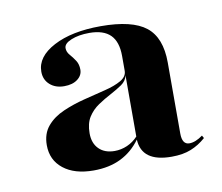

<svg xmlns="http://www.w3.org/2000/svg" viewBox="-46 -636 461 399"><g transform="rotate(-10 184.5 -436.5)"><path d="M122.6 -290.3Q82.3 -290.3 58.9 -308.9Q35.5 -327.4 35.5 -358.9Q35.5 -383.1 48.8 -398.8Q62.1 -414.5 83.5 -423.8Q104.8 -433.1 128.6 -439.1Q152.4 -445.2 173.8 -450.4Q195.2 -455.6 208.5 -463.3Q221.8 -471 221.8 -483.1V-514.5Q221.8 -544.4 207.3 -558.9Q192.7 -573.4 162.9 -573.4Q140.3 -573.4 124.6 -566.9Q108.9 -560.5 108.9 -550.8Q108.9 -542.7 114.9 -535.9Q121 -529 126.2 -521Q131.5 -512.9 131.5 -501.6Q131.5 -489.5 121 -481.5Q110.5 -473.4 92.7 -473.4Q74.2 -473.4 62.5 -483.9Q50.8 -494.4 50.8 -511.3Q50.8 -542.7 89.1 -562.9Q127.4 -583.1 188.7 -583.1Q254.8 -583.1 283.9 -560.1Q312.9 -537.1 312.9 -484.7V-334.7Q312.9 -311.3 328.2 -311.3Q341.1 -311.3 356.5 -322.6L359.7 -316.9Q345.2 -304 328.2 -297.2Q311.3 -290.3 287.1 -290.3Q224.2 -290.3 221.8 -337.9Q204.8 -314.5 180.2 -302.4Q155.6 -290.3 122.6 -290.3ZM172.6 -322.6Q186.3 -322.6 199.2 -328.2Q212.1 -333.9 221.8 -344.4V-473.4Q219.4 -462.1 208.9 -454.8Q198.4 -447.6 184.7 -440.3Q171 -433.1 157.7 -424.2Q144.4 -415.3 135.9 -402Q127.4 -388.7 127.4 -367.7Q127.4 -346.8 139.5 -334.7Q151.6 -322.6 172.6 -322.6Z"/></g></svg>

Font: Playfair 144pt SemiCondensed
Style: Bold
Weight: 700
Width: 4
Designer: Claus Eggers Sørensen
Foundry: Claus Eggers Sørensen
Version: Version 2.203